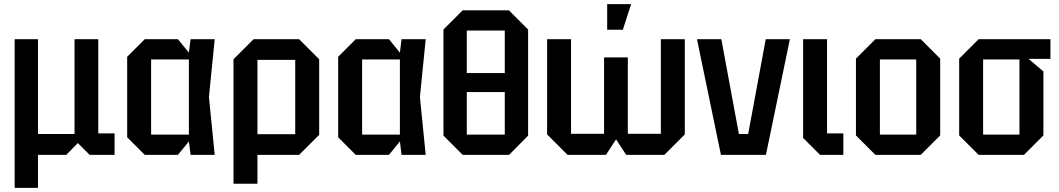

<svg xmlns="http://www.w3.org/2000/svg" viewBox="-20 -750 5128 930"><path d="M51 160V-560H164V-101H341V-560H456V-104H535V0H414L357 -57L301 0H164V160Z M681 0 596 -85V-475L681 -560H842L895 -495L903 -560H1020L992 -280L1020 0H903L895 -65L842 0ZM712 -98H895V-462H712Z M1111 140V-463L1208 -560H1429L1526 -463V-97L1429 0H1227V140ZM1410 -460H1227V-100H1410Z M1703 0 1618 -85V-475L1703 -560H1864L1917 -495L1925 -560H2042L2014 -280L2042 0H1925L1917 -65L1864 0ZM1734 -98H1917V-462H1734Z M2128 -93V-607L2221 -700H2445L2538 -607V-93L2446 0H2221ZM2241 -602V-396H2425V-602ZM2241 -98H2425V-304H2241Z M3021 -472V-102H3181V-560H3297V-99L3198 0H3013L2964 -75L2915 0H2729L2630 -99V-560H2746V-102H2906V-472ZM2921 -606V-730H3037L2997 -606Z M3472 0 3356 -560H3474L3559 -101H3604L3689 -560H3806L3690 0Z M3870 -560H3986V-104H4065V0H3952L3870 -82Z M4126 -94V-466L4220 -560H4440L4534 -466V-94L4440 0H4220ZM4242 -98H4418V-462H4242Z M4626 -94V-466L4720 -560H5068V-465H4962L5034 -404V-94L4940 0H4720ZM4742 -98H4918V-462H4742Z"/></svg>

Font: Tektur SemiCondensed Medium
Style: Regular
Weight: 500
Width: 4
Designer: Adam Jagosz
Foundry: Adam Jagosz
Version: Version 1.005;gftools[0.9.30]